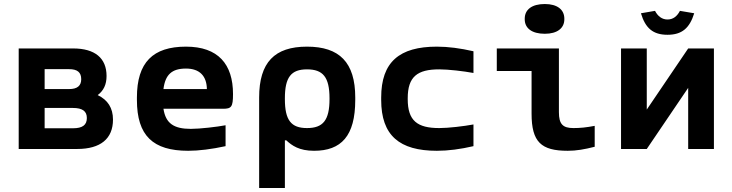

<svg xmlns="http://www.w3.org/2000/svg" viewBox="-20 -741 3640 955"><path d="M73 0H364C480 0 542 -51 542 -146C542 -204 516 -244 466 -268C495 -290 510 -320 510 -363C510 -452 452 -500 344 -500H73ZM202 -103V-204H343C390 -204 412 -188 412 -154C412 -119 390 -103 343 -103ZM202 -298V-397H324C364 -397 384 -382 384 -347C384 -314 364 -298 324 -298Z M1139 -273C1139 -422 1065 -509 905 -509C741 -509 661 -431 661 -256V-244C661 -66 741 9 916 9C969 9 1033 1 1102 -14V-118C1060 -110 975 -100 929 -100C845 -100 804 -127 793 -200H1089C1131 -200 1139 -209 1139 -273ZM793 -298C802 -370 835 -400 905 -400C973 -400 1008 -363 1009 -298Z M1747 -244V-256C1747 -431 1668 -509 1507 -509C1346 -509 1269 -431 1269 -256V194H1397V-43H1404C1432 -17 1468 9 1542 9C1677 9 1747 -64 1747 -244ZM1397 -248V-252C1397 -357 1428 -396 1507 -396C1586 -396 1619 -358 1619 -252V-248C1619 -142 1586 -104 1507 -104C1428 -104 1397 -143 1397 -248Z M1876 -256V-244C1876 -67 1967 9 2153 9C2210 9 2270 1 2335 -14V-122C2287 -113 2210 -104 2165 -104C2056 -104 2008 -140 2008 -248V-252C2008 -360 2056 -396 2165 -396C2210 -396 2287 -387 2335 -378V-486C2270 -501 2209 -509 2153 -509C1967 -509 1876 -433 1876 -256Z M2832 -104C2779 -104 2760 -124 2760 -183V-500H2451V-388H2624V-176C2624 -34 2672 9 2804 9C2847 9 2887 2 2938 -11V-115C2896 -107 2866 -104 2832 -104ZM2590 -645C2590 -601 2625 -573 2690 -573C2752 -573 2787 -601 2787 -645V-648C2787 -693 2752 -721 2690 -721C2625 -721 2590 -693 2590 -648Z M3069 0H3197L3403 -304V0H3531V-500H3403L3197 -196V-500H3069ZM3168 -675 3238 -687C3252 -660 3273 -644 3300 -644C3328 -644 3348 -660 3362 -687L3433 -675C3410 -601 3372 -568 3300 -568C3228 -568 3190 -601 3168 -675Z"/></svg>

Font: LT Wave Mono Bold
Style: Regular
Weight: 700
Designer: Daniel Lyons
Version: Version 2.5 (Glyphs App)